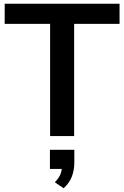

<svg xmlns="http://www.w3.org/2000/svg" viewBox="-20 -725 661 1023"><path d="M247 0V-598H5V-705H617V-598H375V0ZM319 278 272 246Q290 228 298.5 211Q307 194 309 175H246V73H376V140Q376 181 363 215.5Q350 250 319 278Z"/></svg>

Font: Nunito Sans
Style: Bold
Weight: 700
Designer: Vernon Adams
Foundry: Vernon Adams
Version: Version 3.101; ttfautohint (v1.8.4.7-5d5b);gftools[0.9.27]